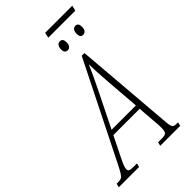

<svg xmlns="http://www.w3.org/2000/svg" viewBox="-340 -1058 1150 1150"><g transform="rotate(-45 235.0 -483.0)"><path d="M280 -932 287 -966H517L509 -932ZM310 -796Q284 -796 284 -828Q284 -845 291.5 -856.5Q299 -868 313 -868Q338 -868 338 -836Q338 -814 329 -805Q320 -796 310 -796ZM441 -796Q416 -796 416 -828Q416 -845 423.5 -856.5Q431 -868 445 -868Q469 -868 469 -836Q469 -814 460 -805Q451 -796 441 -796ZM-55 0 -49 -24H-36Q-20 -24 -10 -28.5Q0 -33 10.5 -49.5Q21 -66 39 -102L345 -714H368L419 -93Q421 -62 424.5 -47.5Q428 -33 435 -28.5Q442 -24 457 -24H471L465 0H296L302 -24H334Q361 -24 369.5 -33Q378 -42 378 -75Q378 -83 377 -102.5Q376 -122 374 -135L366 -244H143L76 -109Q63 -82 58 -67.5Q53 -53 53 -44Q53 -32 61.5 -28Q70 -24 98 -24H123L117 0ZM265 -490 158 -274H364L347 -489Q344 -533 341.5 -572.5Q339 -612 339 -648Q323 -612 306 -575Q289 -538 265 -490Z"/></g></svg>

Font: Noto Serif ExtraCondensed ExtraLight
Style: Italic
Weight: 200
Width: 2
Italic angle: -12°
Designer: Monotype Design Team
Foundry: Monotype Imaging Inc.
Version: Version 2.014; ttfautohint (v1.8.4.7-5d5b)